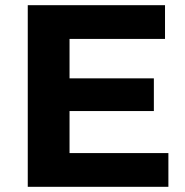

<svg xmlns="http://www.w3.org/2000/svg" viewBox="-20 -720 713 740"><path d="M236 -418H573V-292H236ZM248 -130H629V0H87V-700H616V-570H248Z"/></svg>

Font: MOST Montserrat
Style: Bold
Weight: 700
Designer: Julieta Ulanovsky
Foundry: Julieta Ulanovsky
Version: Version 8.000;March 11, 2024;FontCreator 15.0.0.2926 64-bit